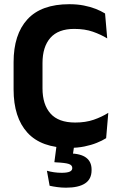

<svg xmlns="http://www.w3.org/2000/svg" viewBox="-20 -672 556 890"><path d="M301.5 13.5Q171.5 13.5 107.2 -57Q43 -127.5 43 -257.5V-383.5Q43 -512.5 107.2 -582.5Q171.5 -652.5 301 -652.5Q338 -652.5 368.5 -646.5Q399 -640.5 423.8 -630.8Q448.5 -621 467 -609.5L477 -494Q447.5 -512 410.5 -525Q373.5 -538 324 -538Q250 -538 213.5 -496.5Q177 -455 177 -379.5V-262.5Q177 -187.5 214 -145.8Q251 -104 328.5 -104Q377 -104 414.5 -117Q452 -130 482 -149L472 -31.5Q454 -20 428.5 -9.8Q403 0.5 371.2 7Q339.5 13.5 301.5 13.5ZM326 -11.5 314 70 263.5 40Q273 39 282.8 38.8Q292.5 38.5 302 39Q354.5 40 379.5 59Q404.5 78 404.5 114V117Q404.5 158.5 374.2 178.2Q344 198 286 198Q265 198 245 195.2Q225 192.5 210 189L197.5 119.5Q213 124 230.5 126.5Q248 129 266 129Q290.5 129 302.8 123.8Q315 118.5 315 107.5V106.5Q315 93.5 298.8 88Q282.5 82.5 238.5 80.5Q235 80 233.8 80Q232.5 80 232 80L244 -11.5Z"/></svg>

Font: Anek Gujarati SemiBold
Style: Regular
Weight: 600
Designer: Mrunmayee Ghaisas (Gujarati), Yesha Goshar (Latin)
Foundry: Ek Type
Version: Version 1.003